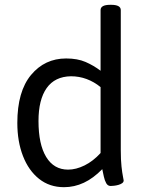

<svg xmlns="http://www.w3.org/2000/svg" viewBox="-20 -772 605 798"><path d="M442 -752Q482 -752 482 -730V-148Q482 -107 485 -80Q488 -53 491 -38.5Q494 -24 494 -22Q494 -15 487.5 -10.5Q481 -6 472 -3.5Q463 -1 454 0Q445 1 440 1Q428 1 421.5 -10.5Q415 -22 411.5 -38.5Q408 -55 405 -69Q368 -31 328.5 -12.5Q289 6 246 6Q186 6 142.5 -28.5Q99 -63 75.5 -123.5Q52 -184 52 -261Q52 -392 109 -460.5Q166 -529 255 -529Q302 -529 335.5 -514.5Q369 -500 398 -478V-730Q398 -752 438 -752ZM275 -455Q208 -454 174 -406Q140 -358 140 -269Q140 -172 172 -119.5Q204 -67 263 -67Q296 -67 331.5 -84.5Q367 -102 398 -136V-410Q371 -432 340 -443.5Q309 -455 275 -455Z"/></svg>

Font: Asap VF Beta
Style: Regular
Weight: 400
Designer: Pablo Cosgaya
Foundry: Pablo Cosgaya
Version: Version 1.007